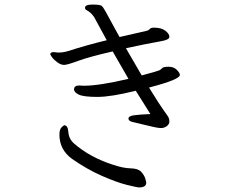

<svg xmlns="http://www.w3.org/2000/svg" viewBox="-20 -776 1040 840"><path d="M620 22Q620 44 589 44Q580 44 535.5 33Q491 22 426 -6.5Q361 -35 295 -81Q240 -121 240 -187Q240 -210 249.5 -219Q259 -228 261 -228Q277 -228 279 -198.5Q281 -169 303 -149Q373 -88 472 -56Q519 -40 551.5 -39.5Q584 -39 597.5 -24.5Q611 -10 615.5 5Q620 20 620 22ZM352 -742Q352 -756 384 -756Q416 -756 423.5 -751Q431 -746 442 -725.5Q453 -705 469.5 -675Q486 -645 503 -614L621 -641Q630 -643 634.5 -648.5Q639 -654 650 -655H654Q686 -655 703.5 -641.5Q721 -628 721 -615Q721 -602 686 -596Q618 -584 531 -565Q553 -526 600 -446Q671 -465 677.5 -468.5Q684 -472 689.5 -478Q695 -484 717.5 -484Q740 -484 753.5 -470.5Q767 -457 767 -448Q767 -428 632 -393Q680 -315 697 -292Q714 -269 717.5 -262Q721 -255 721 -244.5Q721 -234 712 -226Q703 -218 689.5 -216Q676 -214 628.5 -226Q581 -238 561.5 -242Q542 -246 542 -257Q542 -268 565 -271.5Q588 -275 638 -277Q588 -356 574 -379Q466 -352 406 -352Q346 -352 325 -362Q304 -372 304 -385Q304 -402 327 -402L344 -401H349Q414 -401 542 -431Q512 -482 473 -551Q372 -528 323 -510Q274 -492 260.5 -492Q247 -492 232 -502.5Q217 -513 208.5 -524.5Q200 -536 200 -539Q200 -548 216 -548L234 -546Q256 -546 276 -552Q360 -579 447 -600L392 -701Q377 -723 358 -732Q352 -735 352 -742Z"/></svg>

Font: LXGW WenKai Mono Lite
Style: Regular
Weight: 400
Monospace: yes
Designer: LXGW / Fontworks Inc.
Foundry: LXGW / Fontworks Inc.
Version: Version 1.520; June 14, 2025